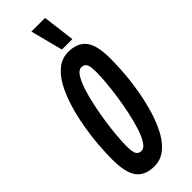

<svg xmlns="http://www.w3.org/2000/svg" viewBox="-301 -939 974 974"><g transform="rotate(-45 186.0 -452.5)"><path d="M144 10Q79 10 47.5 -29.5Q16 -69 16 -165Q16 -213 20.5 -271Q25 -329 36 -390.5Q47 -452 64.5 -509Q82 -566 107 -611.5Q132 -657 166 -683.5Q200 -710 244 -710Q309 -710 340.5 -670.5Q372 -631 372 -535Q372 -487 367.5 -429Q363 -371 352 -309.5Q341 -248 323.5 -191Q306 -134 281 -88.5Q256 -43 221.5 -16.5Q187 10 144 10ZM152 -92Q171 -92 187 -116.5Q203 -141 216.5 -182Q230 -223 240.5 -272.5Q251 -322 258.5 -372.5Q266 -423 269.5 -466.5Q273 -510 273 -538Q273 -580 264 -594Q255 -608 236 -608Q217 -608 201 -583.5Q185 -559 171.5 -518Q158 -477 147.5 -427.5Q137 -378 129.5 -327.5Q122 -277 118.5 -233.5Q115 -190 115 -163Q115 -120 124 -106Q133 -92 152 -92ZM230 -741 185 -915H283L305 -741Z"/></g></svg>

Font: Georama ExtraCondensed SemiBold
Style: Italic
Weight: 600
Width: 2
Italic angle: -9°
Designer: Jean-Baptiste Levee
Foundry: Production Type
Version: Version 1.000